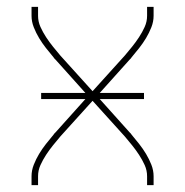

<svg xmlns="http://www.w3.org/2000/svg" viewBox="-20 -540 540 560"><path d="M72 0V-26Q72 -43 78.5 -59.5Q85 -76 94 -91Q103 -106 114 -120Q125 -134 136 -147Q137 -149 138.5 -150.5Q140 -152 142 -154L229 -251H100V-269H229L142 -366Q140 -368 138.5 -369.5Q137 -371 136 -373Q125 -386 114 -400Q103 -414 94 -429Q85 -444 78.5 -460.5Q72 -477 72 -494V-520H91V-494Q91 -477 98 -461.5Q105 -446 114.5 -431.5Q124 -417 134.5 -404Q145 -391 156 -378L250 -274L344 -378Q355 -391 365.5 -404Q376 -417 385.5 -431.5Q395 -446 402 -461.5Q409 -477 409 -494V-520H428V-494Q428 -477 421.5 -460.5Q415 -444 406 -429Q397 -414 386 -400Q375 -386 364 -373Q363 -371 361.5 -369.5Q360 -368 358 -366L271 -269H400V-251H271L358 -154Q360 -152 361.5 -150.5Q363 -149 364 -147Q375 -134 386 -120Q397 -106 406 -91Q415 -76 421.5 -59.5Q428 -43 428 -26V0H409V-26Q409 -43 402 -58.5Q395 -74 385.5 -88.5Q376 -103 365.5 -116Q355 -129 344 -142L250 -246L156 -142Q145 -129 134.5 -116Q124 -103 114.5 -88.5Q105 -74 98 -58.5Q91 -43 91 -26V0Z"/></svg>

Font: Iosevka Term Curly Thin
Style: Regular
Weight: 100
Designer: Belleve Invis
Foundry: Belleve Invis
Version: Version 32.3.0